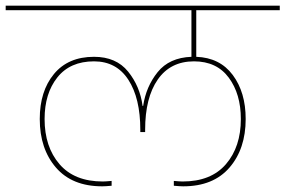

<svg xmlns="http://www.w3.org/2000/svg" viewBox="-55 -760 1005 676"><path d="M590 -104Q579 -104 557 -106V-123Q579 -121 588 -121Q688 -121 740.5 -182Q793 -243 793 -341Q793 -429 750.5 -486.5Q708 -544 628 -544Q545 -544 500.5 -480Q456 -416 456 -303V-295H439V-303Q439 -414 397 -479Q355 -544 276 -544Q192 -544 147 -487.5Q102 -431 102 -341Q102 -243 154.5 -182Q207 -121 307 -121Q316 -121 338 -123V-106Q316 -104 305 -104Q199 -104 142 -170Q85 -236 85 -341Q85 -439 135 -499.5Q185 -560 276 -560Q354 -560 396 -508Q438 -456 447 -387H449Q459 -455 500 -506Q541 -557 619 -560V-724H-35V-740H930V-724H636V-560Q719 -557 764.5 -496Q810 -435 810 -341Q810 -236 753 -170Q696 -104 590 -104Z"/></svg>

Font: SVN-Poppins Thin
Style: Regular
Weight: 100
Designer: Ninad Kale (Devanagari), Jonny Pinhorn (Latin)
Foundry: Indian Type Foundry
Version: Version 3.002 2017